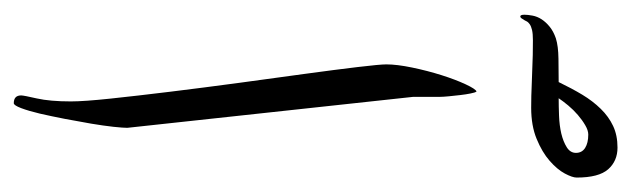

<svg xmlns="http://www.w3.org/2000/svg" viewBox="-342 -548 876 266"><g transform="rotate(90 96.0 -415.0)"><path d="M140.1 -153.3Q140.1 -147.9 138.7 -134.3Q137.2 -120.6 134.3 -103.3Q131.3 -85.9 127.7 -66.9Q124 -47.9 120.4 -32.2Q116.7 -16.6 112.8 -6.3Q108.9 3.9 106 3.9Q95.2 3.9 95.2 -6.3Q95.2 -9.8 99.4 -28.1Q103.5 -46.4 103.5 -75.2Q103.5 -93.3 99.6 -130.1Q95.7 -167 90.1 -212.6Q84.5 -258.3 77.9 -307.4Q71.3 -356.4 65.4 -398.9Q59.6 -441.4 55.9 -472.4Q52.2 -503.4 52.2 -512.2Q52.2 -526.9 56.6 -548.1Q61 -569.3 67.1 -588.6Q73.2 -607.9 79.8 -622.1Q86.4 -636.2 89.8 -637.2Q91.3 -635.3 92.5 -628.9Q93.8 -622.6 94.7 -614.7Q95.7 -606.9 96.4 -598.9Q97.2 -590.8 97.2 -585.9V-549.3ZM209 -775.9Q209 -770 203.4 -759.5Q197.8 -749 185.8 -738.5Q173.8 -728 155.5 -720.5Q137.2 -712.9 112.3 -712.9Q108.4 -712.9 95.7 -713.1Q83 -713.4 67.9 -714.1Q52.7 -714.8 39.1 -715.1Q25.4 -715.3 18.6 -715.3Q9.8 -715.3 4.6 -714.1Q-0.5 -712.9 -3.4 -710.9Q-6.3 -709 -7.6 -706.3Q-8.8 -703.6 -10.3 -701.7Q-12.2 -697.8 -14.2 -697.8Q-16.6 -697.8 -16.6 -703.6Q-16.6 -708 -15.4 -714.6Q-14.2 -721.2 -10.3 -727.3Q-6.3 -733.4 0 -738.5Q6.3 -743.7 16.1 -747.1Q26.9 -750.5 44.4 -750.7Q62 -751 76.7 -751Q85.4 -769 94.2 -783.7Q103 -798.3 113.8 -809.3Q124.5 -820.3 137.5 -826.4Q150.4 -832.5 167.5 -832.5Q186 -832.5 197.5 -819.6Q209 -806.6 209 -775.9ZM174.8 -774.9Q174.8 -783.2 168 -787.6Q161.1 -792 149.4 -792Q143.6 -792 136.5 -787.8Q129.4 -783.7 122.3 -777.6Q115.2 -771.5 109.1 -764.2Q103 -756.8 99.1 -751Q109.9 -751 123.3 -751.5Q136.7 -752 147.9 -754.6Q159.2 -757.3 167 -762.2Q174.8 -767.1 174.8 -774.9Z"/></g></svg>

Font: Accordance
Style: Regular
Weight: 400
Version: Version 1.1 (build May 11, 2018) Miklal Software Solutions, 